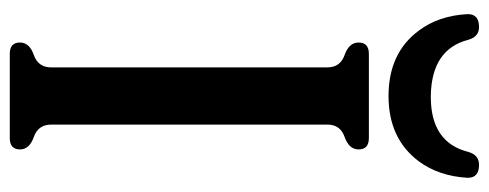

<svg xmlns="http://www.w3.org/2000/svg" viewBox="-312 -640 961 377"><g transform="rotate(90 168.5 -451.5)"><path d="M224.6 -613.8V-71.8Q224.6 -45.9 249 -37.4Q273.4 -28.8 273.4 -10.3Q273.4 9.8 251 9.8H85.4Q63.5 9.8 63.5 -10.3Q63.5 -28.8 87.9 -37.4Q112.3 -45.9 112.3 -71.3V-613.8Q112.3 -639.2 87.9 -647.7Q63.5 -656.2 63.5 -675.3Q63.5 -695.3 85.9 -695.3H251Q273.4 -695.3 273.4 -675.3Q273.4 -656.2 249 -647.7Q224.6 -639.2 224.6 -613.8ZM168.5 -733.9Q84 -733.9 40 -793.5Q10.7 -832.5 7.8 -888.7V-890.1Q7.8 -911.6 33.2 -911.6Q52.2 -911.6 58.1 -890.6Q76.7 -818.4 168 -816.9H170.4Q259.8 -816.9 278.3 -890.6Q284.2 -911.6 303.7 -911.6Q329.1 -911.6 329.1 -889.6V-888.7Q325.7 -832.5 296.9 -793.5Q252.4 -733.9 168.5 -733.9Z"/></g></svg>

Font: Caudex
Style: Bold
Weight: 700
Version: Version 1.01